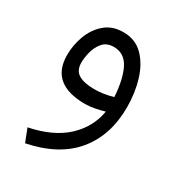

<svg xmlns="http://www.w3.org/2000/svg" viewBox="-147 -428 725 785"><g transform="rotate(30 215.0 -35.5)"><path d="M308.1 -15.6Q290 -9.8 264.4 -4.9Q238.8 0 218.8 0Q55.2 0 55.2 -137.2Q55.2 -184.6 72 -229.5Q88.9 -274.4 123 -303.7Q157.2 -333 209 -333Q265.1 -333 301.8 -296.4Q338.4 -259.8 356.4 -200.7Q374.5 -141.6 374.5 -73.7Q374.5 58.6 302.7 145.5Q231 232.4 86.9 261.7L63 200.2Q172.9 177.7 233.9 120.6Q294.9 63.5 308.1 -15.6ZM308.6 -84.5Q303.2 -167 279.1 -214.1Q254.9 -261.2 205.1 -261.2Q171.4 -261.2 153.1 -239.5Q134.8 -217.8 127.9 -189Q121.1 -160.2 121.1 -139.6Q121.1 -101.6 147.2 -86.4Q173.3 -71.3 221.2 -71.3Q264.6 -71.3 308.6 -84.5Z"/></g></svg>

Font: Vazir Light FD
Style: Light-FD
Weight: 300
Designer: Saber Rastikerdar
Foundry: Saber Rastikerdar
Version: Version 30.1.0